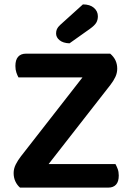

<svg xmlns="http://www.w3.org/2000/svg" viewBox="-20 -853 599 873"><path d="M71 0Q58 -11 50 -28Q42 -45 42 -66Q42 -86 51.5 -105Q61 -124 75 -142L355 -501H64Q59 -510 54.5 -523Q50 -536 50 -553Q50 -581 62.5 -595Q75 -609 98 -609H481Q513 -582 513 -541Q513 -521 504.5 -503Q496 -485 482 -467L201 -107H505Q510 -98 515 -85Q520 -72 520 -55Q520 -27 507.5 -13.5Q495 0 473 0ZM357 -833Q389 -833 407 -817.5Q425 -802 425 -779Q425 -762 417.5 -749.5Q410 -737 389 -722L296 -656Q267 -657 251 -670Q235 -683 235 -701Q235 -712 239 -721Q243 -730 254 -740Z"/></svg>

Font: Baloo Bhai 2 SemiBold
Style: Regular
Weight: 600
Designer: Supriya Tembe, Noopur Datye and Ek Type
Foundry: Ek Type
Version: Version 1.640;PS 1.000;hotconv 16.6.51;makeotf.lib2.5.65220;